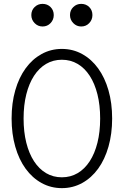

<svg xmlns="http://www.w3.org/2000/svg" viewBox="-20 -963 640 993"><path d="M300 10Q357 10 405 -16.5Q453 -43 487.5 -90.5Q522 -138 541 -204.5Q560 -271 560 -350Q560 -430 541 -496Q522 -562 487.5 -609.5Q453 -657 405 -683.5Q357 -710 300 -710Q243 -710 195 -683.5Q147 -657 112.5 -609.5Q78 -562 59 -496Q40 -430 40 -350Q40 -271 59 -204.5Q78 -138 112.5 -90.5Q147 -43 195 -16.5Q243 10 300 10ZM300 -46Q255 -46 218.5 -67.5Q182 -89 156 -129Q130 -169 116 -225Q102 -281 102 -350Q102 -419 116 -475Q130 -531 156 -571Q182 -611 218.5 -632.5Q255 -654 300 -654Q345 -654 381.5 -632.5Q418 -611 444 -571Q470 -531 484 -475Q498 -419 498 -350Q498 -281 484 -225Q470 -169 444 -129Q418 -89 381.5 -67.5Q345 -46 300 -46ZM142 -885Q142 -861 159 -843.5Q176 -826 200 -826Q225 -826 241.5 -843.5Q258 -861 258 -885Q258 -910 241.5 -926.5Q225 -943 200 -943Q176 -943 159 -926.5Q142 -910 142 -885ZM342 -885Q342 -861 359 -843.5Q376 -826 400 -826Q425 -826 441.5 -843.5Q458 -861 458 -885Q458 -910 441.5 -926.5Q425 -943 400 -943Q376 -943 359 -926.5Q342 -910 342 -885Z"/></svg>

Font: CommitMonoV142 ExtLt
Style: Regular
Weight: 200
Monospace: yes
Designer: Eigil Nikolajsen
Foundry: Eigil Nikolajsen
Version: Version 1.142